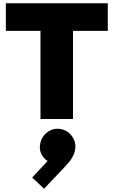

<svg xmlns="http://www.w3.org/2000/svg" viewBox="-20 -732 699 1181"><path d="M229 0V-712H429V0ZM16 -542V-712H643V-542ZM251 429 178 360 291 239 348 238Q335 252 320 260.5Q305 269 291 265Q257 256 237.5 221Q218 186 229 144Q241 100 279 76Q317 52 363 64Q406 76 429 115.5Q452 155 439 201Q435 219 421.5 241.5Q408 264 376 297Z"/></svg>

Font: Outfit Thin Black
Style: Regular
Weight: 900
Version: Version 1.100;gftools[0.9.27]